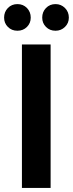

<svg xmlns="http://www.w3.org/2000/svg" viewBox="-37 -917 356 937"><path d="M70 0V-700H210V0ZM48 -767Q20 -767 1.5 -785.5Q-17 -804 -17 -831Q-17 -859 1.5 -878Q20 -897 48 -897Q76 -897 94.5 -878Q113 -859 113 -831Q113 -804 94.5 -785.5Q76 -767 48 -767ZM234 -767Q206 -767 187.5 -785.5Q169 -804 169 -831Q169 -859 187.5 -878Q206 -897 234 -897Q261 -897 280 -878Q299 -859 299 -831Q299 -804 280 -785.5Q261 -767 234 -767Z"/></svg>

Font: DM Sans 12pt ExtraBold
Style: Regular
Weight: 800
Version: Version 4.004;gftools[0.9.30]